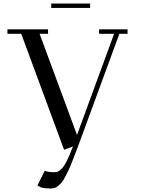

<svg xmlns="http://www.w3.org/2000/svg" viewBox="-20 -868 798 1087"><path d="M22 -676.8V-702.1H252V-676.8H204.1L416 -104L626 -676.8H541V-702.1H702.1V-676.8H655.8L443.8 -99.1Q425.3 -49.3 414.3 -19.5Q403.3 10.3 389.6 44.4Q376 78.6 367.2 97.2Q358.4 115.7 347.4 136.2Q336.4 156.7 328.1 166.3Q319.8 175.8 309.1 184.6Q298.3 193.4 288.1 196.3Q277.8 199.2 265.1 199.2Q235.8 199.2 213.9 193.8L191.9 182.1L232.9 99.1Q254.9 106.9 284.2 106.9Q298.3 106.9 307.1 103.8Q315.9 100.6 329.3 87.2Q342.8 73.7 358.2 43Q373.5 12.2 393.1 -39.1L342.8 -20L100.1 -676.8ZM270 -823.2V-848.1H490.2V-823.2Z"/></svg>

Font: Dehuti Alt
Style: Bold
Weight: 700
Version: Version 1.2